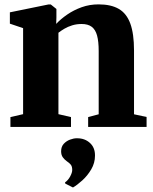

<svg xmlns="http://www.w3.org/2000/svg" viewBox="-20 -566 684 856"><path d="M83 -57V-440.5L24 -460.5V-511L195.5 -546H206.5L231.5 -526V-488.5L230.5 -459.5Q250.5 -481 279.5 -501Q308.5 -521 344 -533.8Q379.5 -546.5 419.5 -546.5Q475 -546.5 509.8 -526.2Q544.5 -506 561 -460.8Q577.5 -415.5 577.5 -341V-56.5L633.5 -44.5V0H373V-44L420 -56.5V-338.5Q420 -381 412.8 -407.5Q405.5 -434 389 -446.5Q372.5 -459 344 -459Q321 -459 301.8 -453Q282.5 -447 267.2 -438Q252 -429 240.5 -420V-57L296.5 -44V0H26.5V-44ZM403.5 128Q403.5 160.5 386.8 189Q370 217.5 347 238.2Q324 259 306 269.5H304.5L271 252.5L270 247Q283.5 238 292.8 220.8Q302 203.5 302 192Q302 176.5 295.8 168.5Q289.5 160.5 278 153Q268 146 260.2 135.5Q252.5 125 252.5 108.5Q252.5 88 264.2 75.2Q276 62.5 292.2 56.5Q308.5 50.5 321 50.5H324.5Q358.5 50.5 381.2 71.5Q404 92.5 403.5 128Z"/></svg>

Font: Merriweather 72pt ExtraBold
Style: Regular
Weight: 800
Version: Version 2.100